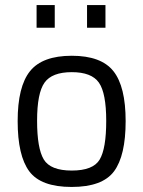

<svg xmlns="http://www.w3.org/2000/svg" viewBox="-20 -731 568 761"><path d="M264.5 -510Q381 -510 429.5 -449Q478 -388 478 -251Q478 -114 432 -52Q386 10 264 10Q142 10 96 -52Q50 -114 50 -251Q50 -388 99 -449Q148 -510 264.5 -510ZM264.5 -55Q349 -55 375 -98.5Q401 -142 401 -252Q401 -362 372 -403.5Q343 -445 264.5 -445Q186 -445 156.5 -403.5Q127 -362 127 -252.5Q127 -143 153.5 -99Q180 -55 264.5 -55ZM125 -621V-711H197V-621ZM325 -621V-711H398V-621Z"/></svg>

Font: Titillium Web
Style: Regular
Weight: 400
Version: Version 1.001;PS 57.000;hotconv 1.0.70;makeotf.lib2.5.55311